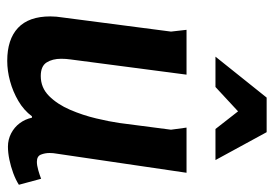

<svg xmlns="http://www.w3.org/2000/svg" viewBox="-136 -628 775 544"><g transform="rotate(90 252.0 -356.5)"><path d="M192 -497 149 -169Q148 -162 147.5 -155.5Q147 -149 147 -142Q147 -117 157.5 -100.5Q168 -84 196 -84Q229 -84 252.5 -107.5Q276 -131 291.5 -167Q307 -203 316 -241Q325 -279 329 -307L348 -453L342 -497H470L416 -130Q415 -125 414.5 -119.5Q414 -114 414 -109Q414 -96 418.5 -84.5Q423 -73 439 -73Q449 -73 463 -77Q477 -81 487 -85L504 -22Q490 -13 471 -6Q452 1 432.5 5Q413 9 396 9Q376 9 358.5 0Q341 -9 329.5 -24.5Q318 -40 314 -59H310Q293 -36 266.5 -20.5Q240 -5 210.5 3Q181 11 153 11Q92 11 59.5 -19.5Q27 -50 27 -111Q27 -128 30 -146L70 -453L65 -497ZM296 -643 227 -579H141L257 -724H355L434 -579H346Z"/></g></svg>

Font: Rosario Light
Style: Bold Italic
Weight: 700
Italic angle: -8.05°
Version: Version 1.101; ttfautohint (v1.8.1.43-b0c9)